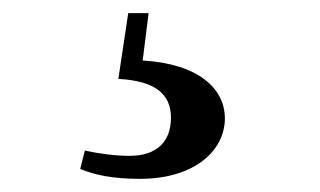

<svg xmlns="http://www.w3.org/2000/svg" viewBox="-20 -24 487 292"><path d="M160 96C216 99 240 119 240 155C240 191 219 213 177 213C156 213 132 210 109 205L102 233C124 242 151 248 193 248C276 248 322 205 322 156C322 111 282 73 197 68L206 -4H175Z"/></svg>

Font: GenRyuMin2 TW B
Style: Regular
Weight: 700
Version: Version 2.100;PS 2.1;hotconv 16.6.51;makeotf.lib2.5.65220 DE